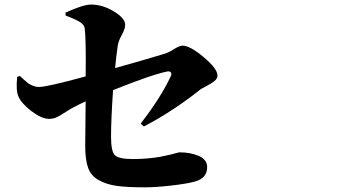

<svg xmlns="http://www.w3.org/2000/svg" viewBox="-20 -804 1540 835"><path d="M605.5 -253.9 591.8 -266.6Q681.6 -382.8 723.6 -474.6Q727.5 -483.4 722.7 -489.3Q717.8 -495.1 708 -493.2Q639.6 -479.5 471.7 -412.1Q462.9 -285.2 462.9 -208Q462.9 -144.5 480.5 -128.4Q498 -112.3 558.6 -112.3Q591.8 -112.3 624 -115.2Q656.2 -118.2 679.2 -122.6Q702.1 -127 719.7 -131.3Q737.3 -135.7 748 -138.7Q758.8 -141.6 759.8 -141.6Q807.6 -141.6 844.2 -126Q880.9 -110.4 880.9 -77.1Q880.9 -29.3 828.1 -14.6Q793.9 -4.9 725.1 2.9Q656.2 10.7 611.3 10.7Q532.2 10.7 487.3 4.4Q442.4 -2 408.7 -21Q375 -40 362.8 -75.2Q350.6 -110.4 350.6 -168.9Q350.6 -226.6 352.5 -363.3Q320.3 -348.6 293.9 -334Q279.3 -326.2 257.8 -312Q236.3 -297.9 223.1 -292.5Q210 -287.1 192.4 -287.1Q161.1 -287.1 116.7 -320.8Q72.3 -354.5 59.6 -385.7Q48.8 -410.2 54.7 -469.7L66.4 -473.6Q67.4 -472.7 82.5 -459Q97.7 -445.3 103 -441.4Q108.4 -437.5 122.1 -431.6Q135.7 -425.8 149.4 -425.8Q184.6 -425.8 352.5 -471.7Q354.5 -629.9 348.6 -679.7Q346.7 -696.3 327.1 -708.5Q307.6 -720.7 265.6 -736.3L264.6 -749Q341.8 -784.2 376 -784.2Q425.8 -784.2 475.1 -754.4Q524.4 -724.6 524.4 -696.3Q524.4 -678.7 510.3 -653.3Q496.1 -627.9 492.2 -606.4Q485.4 -559.6 480.5 -507.8Q595.7 -540 696.3 -570.3Q712.9 -575.2 736.8 -590.3Q760.7 -605.5 773.4 -605.5Q806.6 -605.5 866.2 -555.2Q925.8 -504.9 925.8 -475.6Q925.8 -461.9 911.6 -450.7Q897.5 -439.5 877 -429.2Q856.4 -418.9 851.6 -415Q731.4 -319.3 605.5 -253.9Z"/></svg>

Font: Bpmf Zihi Serif Heavy
Style: Heavy
Weight: 900
Foundry: But Ko
Version: Version 1.320